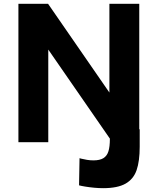

<svg xmlns="http://www.w3.org/2000/svg" viewBox="-20 -743 827 1003"><path d="M518.8 240Q496.9 240 472.2 237.7Q447.6 235.4 426.3 231.9Q405 228.5 393 225.2L395.5 83.2Q397.1 83.6 399 84.3Q400.9 85 402.5 85.5Q418 89.4 434.8 92.1Q451.5 94.8 468 94.8Q501.5 94.8 520.2 83.2Q538.9 71.6 546.4 47.5Q554 23.4 554 -17.8V-67.8H709.8V23.2Q709.8 99.1 693.6 145.8Q677.5 192.5 636.1 216.2Q594.6 240 518.8 240ZM707.5 -723V0H567L232.2 -484V0H76.2V-723H231.2L551.5 -259.5V-723Z"/></svg>

Font: Public Sans VF
Style: Regular
Weight: 400
Designer: Pablo Impallari, Rodrigo Fuenzalida (Modified by Dan O. Williams and USWDS)
Version: Version 1.003